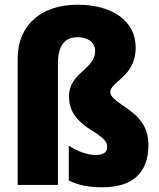

<svg xmlns="http://www.w3.org/2000/svg" viewBox="-20 -851 675 815"><path d="M556 -649C556 -765 453 -831 309 -831C156 -831 55 -745 55 -603V-66H226V-583C226 -655 253 -693 309 -693C359 -693 384 -666 384 -635C384 -556 273 -543 273 -443C273 -396 288 -350 362 -302C425 -263 435 -249 435 -225C435 -205 418 -193 386 -193C352 -193 306 -209 272 -233V-85C315 -63 361 -56 416 -56C541 -56 610 -117 610 -234C610 -310 575 -353 515 -394C469 -425 448 -442 448 -460C448 -505 556 -525 556 -649Z"/></svg>

Font: Noto Sans Malayalam UI Condensed Black
Style: Regular
Weight: 900
Width: 3
Designer: Jelle Bosma - Monotype Design Team
Foundry: Monotype Imaging Inc.
Version: Version 2.104